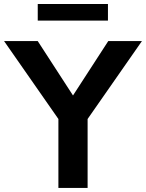

<svg xmlns="http://www.w3.org/2000/svg" viewBox="-51 -920 715 940"><path d="M306.4 -452.6 479 -718.8H643.8L377.9 -337.4V0H234.9V-337.4L-31 -718.8H133.8ZM133.8 -900.4H477.5V-819.1H133.8Z"/></svg>

Font: Min Sans VF VF
Style: Regular
Weight: 400
Designer: Jinseong-Kim, NotoSansCJK, Nunito
Foundry: Jinseong-Kim
Version: Version 1.420;Glyphs 3.1.2 (3151)